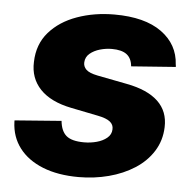

<svg xmlns="http://www.w3.org/2000/svg" viewBox="-45 -595 659 652"><g transform="rotate(5 284.5 -269.5)"><path d="M246.1 10.7Q175.3 10.7 123.5 -10Q71.8 -30.8 43.2 -68.4Q14.6 -106 12.7 -156.7Q12.7 -158.2 12.7 -159.4Q12.7 -160.6 12.7 -162.1L171.9 -174.3Q175.3 -139.6 193.8 -124Q212.4 -108.4 254.4 -108.4Q276.4 -108.4 297.1 -114Q317.9 -119.6 332 -131.3Q346.2 -143.1 346.7 -160.6Q347.7 -176.3 335.2 -186.5Q322.8 -196.8 293 -202.6L200.7 -221.2Q129.9 -235.4 94.2 -272.9Q58.6 -310.5 61 -365.7Q62.5 -425.8 98.1 -466.8Q133.8 -507.8 192.4 -528.8Q251 -549.8 319.8 -549.8Q423.3 -549.8 480.5 -508.5Q537.6 -467.3 541.5 -398.9Q542 -397 542.2 -394.8Q542.5 -392.6 542.5 -390.6L391.1 -379.4Q388.7 -406.7 371.6 -419.7Q354.5 -432.6 320.8 -432.6Q300.8 -432.6 280.5 -426.8Q260.3 -420.9 246.3 -409.2Q232.4 -397.5 231.4 -379.4Q230.5 -365.2 241 -354.7Q251.5 -344.2 280.3 -338.4L381.3 -318.8Q453.1 -305.2 488.8 -271.2Q524.4 -237.3 522.5 -183.6Q521 -137.7 498 -101.3Q475.1 -64.9 436.3 -40Q397.5 -15.1 348.4 -2.2Q299.3 10.7 246.1 10.7Z"/></g></svg>

Font: Inter 16pt ExtraBold
Style: Italic
Weight: 800
Italic angle: -9.3988°
Version: Version 4.001;git-66647c0bb